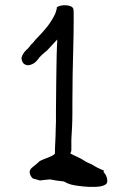

<svg xmlns="http://www.w3.org/2000/svg" viewBox="-20 -717 474 748"><path d="M66 -480C70 -464 88 -460 100 -465C116 -470 125 -481 134 -494L143 -503C149 -509 156 -514 163 -520C177 -534 188 -548 203 -563C203 -558 203 -549 202 -540C200 -492 200 -440 199 -390C199 -358 198 -314 198 -282V-243C198 -232 197 -221 197 -211C197 -182 194 -151 194 -122V-118C181 -105 156 -101 134 -89C128 -83 122 -78 116 -73C112 -69 92 -59 96 -42C97 -35 103 -25 109 -21H111C118 -19 127 -16 135 -14H137C150 -16 161 -17 175 -18C190 -15 209 -12 229 -10C236 -6 246 -1 257 2C280 8 379 22 396 -3C398 -7 398 -12 398 -15C397 -28 391 -39 385 -45H384V-53C367 -59 351 -68 335 -78H334C326 -82 317 -85 310 -90C293 -102 272 -109 254 -119C256 -123 258 -128 258 -133V-173C260 -207 262 -239 262 -276V-315C262 -348 263 -393 263 -427C264 -493 267 -563 267 -630V-670C267 -675 266 -678 266 -681C263 -701 213 -700 201 -688V-682C200 -679 195 -663 195 -663C183 -639 169 -617 152 -599C139 -582 123 -570 109 -551L100 -542C96 -537 93 -533 89 -528C83 -524 78 -517 74 -513C71 -507 59 -494 66 -480Z"/></svg>

Font: Scribbler
Style: Bd
Weight: 700
Designer: Mew Too
Foundry: Cannot Into Space Fonts
Version: Version 1.001